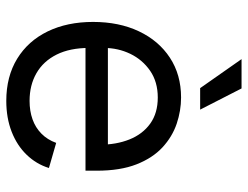

<svg xmlns="http://www.w3.org/2000/svg" viewBox="-110 -678 800 620"><g transform="rotate(90 290.0 -368.0)"><path d="M305.7 11.7Q227.1 11.7 169.7 -23.4Q112.3 -58.6 81.5 -121.8Q50.8 -185.1 50.8 -268.6Q50.8 -352.5 81.1 -416.5Q111.3 -480.5 166.3 -516.6Q221.2 -552.7 294.9 -552.7Q337.4 -552.7 379.4 -538.6Q421.4 -524.4 455.8 -492.7Q490.2 -460.9 510.7 -408.7Q531.2 -356.4 531.2 -280.3V-244.1H110.4V-316.4H485.8L447.3 -289.1Q447.3 -343.8 430.2 -386.2Q413.1 -428.7 379.2 -453.1Q345.2 -477.5 294.9 -477.5Q244.6 -477.5 208.7 -452.9Q172.9 -428.2 153.8 -388.7Q134.8 -349.1 134.8 -303.7V-255.9Q134.8 -193.8 156.2 -150.9Q177.7 -107.9 216.3 -85.7Q254.9 -63.5 305.7 -63.5Q338.4 -63.5 365.2 -73Q392.1 -82.5 411.6 -101.8Q431.2 -121.1 441.4 -149.4L522.5 -126Q509.8 -85 479.7 -54Q449.7 -22.9 405.3 -5.6Q360.8 11.7 305.7 11.7ZM264.6 -614.3 170.9 -748H265.6L334 -614.3Z"/></g></svg>

Font: Inter
Style: Regular
Weight: 400
Designer: Rasmus Andersson
Foundry: rsms
Version: Version 4.000;git-8c9346024